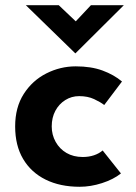

<svg xmlns="http://www.w3.org/2000/svg" viewBox="-20 -703 519 735"><path d="M443 -39Q414 -16 370.5 -2Q327 12 285 12Q210 12 154.5 -15.5Q99 -43 68.5 -94.5Q38 -146 38 -219Q38 -292 71 -343.5Q104 -395 157.5 -422Q211 -449 270 -449Q329 -449 372.5 -433Q416 -417 447 -391L379 -301Q365 -312 340.5 -323.5Q316 -335 283 -335Q254 -335 230 -320Q206 -305 192 -279Q178 -253 178 -219Q178 -187 193 -160Q208 -133 234.5 -117.5Q261 -102 297 -102Q320 -102 339.5 -108.5Q359 -115 373 -127ZM205 -683 283 -609 249 -599 328 -683H454L269 -499H268L79 -683Z"/></svg>

Font: Reem Kufi Fun
Style: Bold
Weight: 700
Designer: Khaled Hosny
Version: Version 1.005